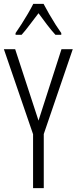

<svg xmlns="http://www.w3.org/2000/svg" viewBox="-20 -967 394 987"><path d="M178 -347 296 -714H354L205 -278V0H150V-277L0 -714H58ZM204 -947Q216 -924 233 -894.5Q250 -865 267 -838.5Q284 -812 295 -797V-788H265Q244 -811 221.5 -840.5Q199 -870 178 -899Q157 -872 133.5 -840.5Q110 -809 91 -788H60V-797Q74 -817 91 -843.5Q108 -870 124 -897.5Q140 -925 151 -947Z"/></svg>

Font: Noto Sans Gurmukhi ExtraCondensed Light
Style: Regular
Weight: 300
Width: 2
Designer: Jelle Bosma - Monotype Design Team
Foundry: Monotype Imaging Inc.
Version: Version 2.004; ttfautohint (v1.8.4.7-5d5b)